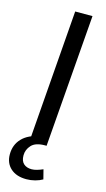

<svg xmlns="http://www.w3.org/2000/svg" viewBox="-151 -757 552 997"><g transform="rotate(15 125.0 -258.5)"><path d="M102 195Q48 195 17 167Q-14 139 -14 92Q-14 41 18.5 6.5Q51 -28 115 -40L93 0H67L122 -712H215L159 0H151Q100 0 78 24Q56 48 56 79Q56 109 72 123.5Q88 138 115 138Q128 138 143.5 133.5Q159 129 175 122L188 173Q171 183 148 189Q125 195 102 195Z"/></g></svg>

Font: Muli Medium
Style: Italic
Weight: 500
Italic angle: -4.541°
Designer: Vernon Adams
Foundry: Vernon Adams
Version: Version 2.100; ttfautohint (v1.8.1.43-b0c9)